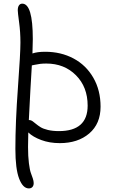

<svg xmlns="http://www.w3.org/2000/svg" viewBox="-20 -737 633 1060"><path d="M310.1 53.2Q253.9 53.2 207.8 36.1Q161.6 19 136.2 -5.9Q134.8 33.2 134.8 74.2Q134.8 126.5 139.6 164.3Q144.5 202.1 150.4 217.8Q156.2 233.4 161.1 248Q166 262.7 166 273.9Q166 287.6 158.9 295.4Q151.9 303.2 139.2 303.2Q106.4 303.2 85.7 249.3Q64.9 195.3 64.9 85Q64.9 -61.5 78.9 -252Q92.8 -442.4 92.8 -502Q92.8 -560.5 85.4 -614.3Q78.1 -668 78.1 -680.2Q78.1 -697.8 84.7 -707.3Q91.3 -716.8 103 -716.8Q161.1 -716.8 161.1 -521Q161.1 -495.6 159.2 -441.9Q186 -451.2 229 -451.2Q316.4 -451.2 385.7 -414.3Q455.1 -377.4 495.1 -308.1Q535.2 -238.8 535.2 -147.9Q535.2 -53.7 472.7 -0.2Q410.2 53.2 310.1 53.2ZM142.1 -74.2Q150.9 -74.2 159.7 -67.9Q168.5 -61.5 179 -52.7Q189.5 -43.9 203.9 -34.9Q218.3 -25.9 244.6 -19.5Q271 -13.2 305.2 -13.2Q463.9 -13.2 463.9 -153.8Q463.9 -256.8 399.4 -321.5Q335 -386.2 235.8 -386.2Q216.8 -386.2 202.4 -384.5Q188 -382.8 172.6 -379.4Q157.2 -376 155.8 -376Q154.3 -349.1 147.9 -241.7Q141.6 -134.3 139.2 -74.2Z"/></svg>

Font: Shantell Sans Bouncy
Style: Regular
Weight: 300
Designer: Stephen Nixon, Anya Danilova, Shantell Martin
Foundry: Arrow Type
Version: Version 1.006;[9816181b4]